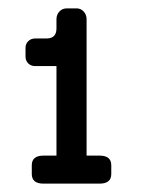

<svg xmlns="http://www.w3.org/2000/svg" viewBox="-20 -720 336 459"><path d="M218 -348Q246 -348 246 -325V-304Q246 -281 218 -281H84Q56 -281 56 -304V-325Q56 -348 84 -348H115V-562H64Q54 -562 47.5 -568.5Q41 -575 41 -585V-606Q41 -615 47.5 -621.5Q54 -628 64 -628H91Q115 -628 115 -652V-674Q115 -685 122 -692.5Q129 -700 140 -700H163Q173 -700 180 -692.5Q187 -685 187 -674V-348Z"/></svg>

Font: Solway
Style: Regular
Weight: 400
Designer: Mariya V. Pigoulevskaya
Foundry: The Northern Block Ltd.
Version: Version 1.000;hotconv 1.0.109;makeotfexe 2.5.65596